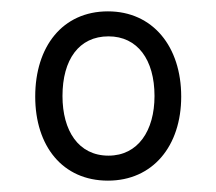

<svg xmlns="http://www.w3.org/2000/svg" viewBox="-20 -749 381 338"><path d="M170 -431C249 -431 299 -492 299 -579C299 -667 249 -729 170 -729C90 -729 42 -667 42 -579C42 -492 90 -431 170 -431ZM171 -475C118 -475 90 -519 90 -580C90 -644 119 -685 171 -685C222 -685 252 -644 252 -580C252 -519 223 -475 171 -475Z"/></svg>

Font: Noto Serif Khmer Condensed
Style: Regular
Weight: 400
Width: 3
Designer: Danh Hong and the Monotype Design Team
Foundry: Monotype Imaging Inc.
Version: Version 2.004